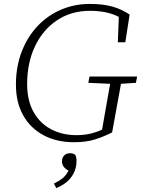

<svg xmlns="http://www.w3.org/2000/svg" viewBox="-20 -708 717 976"><path d="M61 -278Q61 -369 90 -444.5Q119 -520 170 -574.5Q221 -629 289.5 -658.5Q358 -688 437 -688Q504 -688 551.5 -674.5Q599 -661 639 -634L617 -493H579L584 -622Q526 -653 437 -653Q342 -653 270 -605Q198 -557 158 -473Q118 -389 118 -281Q118 -196 151 -138Q184 -80 240.5 -50.5Q297 -21 368 -21Q406 -21 437 -28Q468 -35 499 -49L507 -96Q515 -143 523.5 -189.5Q532 -236 540 -282L429 -287L435 -319H677L671 -287L595 -282L550 -35Q507 -13 462 1Q417 15 356 15Q268 15 201.5 -20.5Q135 -56 98 -121.5Q61 -187 61 -278ZM369 110Q369 156 342.5 192Q316 228 266 248L254 225Q283 211 300.5 196Q318 181 328 159Q295 142 295 112Q295 95 305.5 83Q316 71 336 71Q346 71 352.5 73.5Q359 76 363 80Q369 92 369 110Z"/></svg>

Font: Source Serif 4 SmText Light
Style: Italic
Weight: 300
Italic angle: -12°
Designer: Frank Grießhammer
Foundry: Adobe
Version: Version 4.005;hotconv 1.1.0;makeotfexe 2.6.0